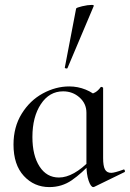

<svg xmlns="http://www.w3.org/2000/svg" viewBox="-20 -751 530 782"><path d="M35 -162Q35 -234 68.5 -288Q102 -342 154.5 -370.5Q207 -399 262 -399Q297 -399 329 -386Q361 -373 383 -350L332 -292Q332 -329 304 -354Q276 -379 237 -379Q181 -379 146.5 -327Q112 -275 112 -193Q112 -118 141 -73Q170 -28 220 -28Q279 -28 349 -100L357 -93Q313 -45 272.5 -17Q232 11 181 11Q119 11 77 -34.5Q35 -80 35 -162ZM332 -81V-360Q356 -368 368 -375Q380 -382 390 -396Q391 -397 393 -397Q395 -397 397.5 -395.5Q400 -394 400 -393V-107Q400 -75 407.5 -61Q415 -47 433 -47Q446 -47 482 -60L484 -61Q487 -61 488.5 -56Q490 -51 487 -50L364 10L360 11Q350 11 341 -15Q332 -41 332 -81ZM251 -472Q248 -472 245.5 -473.5Q243 -475 244 -476L290 -716Q291 -720 314.5 -725.5Q338 -731 353 -731Q363 -731 362 -727L255 -474Q255 -472 251 -472Z"/></svg>

Font: Cormorant Infant Medium
Style: Regular
Weight: 500
Designer: Christian Thalmann (Catharsis Fonts)
Foundry: Catharsis Fonts
Version: Version 4.000